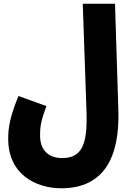

<svg xmlns="http://www.w3.org/2000/svg" viewBox="-20 -780 710 1030"><path d="M24 -35C24 155 172 230 309 230C539 230 623 62 615 -190L597 -760H424L444 -183C450 -7 421 68 313 68C240 68 195 25 195 -52C195 -108 201 -133 229 -211L79 -265C31 -148 24 -91 24 -35Z"/></svg>

Font: Noto Sans Arabic ExtCond Blk
Style: Regular
Weight: 900
Width: 2
Designer: Monotype Design Team, Nadine Chahine, Nizar Qandah and Khaled Hosny
Foundry: Monotype Imaging Inc.
Version: Version 2.012